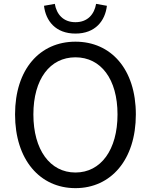

<svg xmlns="http://www.w3.org/2000/svg" viewBox="-20 -962 782 995"><path d="M371 13C555 13 684 -134 684 -369C684 -604 555 -746 371 -746C187 -746 58 -604 58 -369C58 -134 187 13 371 13ZM371 -68C239 -68 153 -186 153 -369C153 -552 239 -665 371 -665C503 -665 589 -552 589 -369C589 -186 503 -68 371 -68ZM371 -788C474 -788 525 -854 534 -932L478 -942C469 -889 435 -847 371 -847C307 -847 273 -889 264 -942L208 -932C217 -854 268 -788 371 -788Z"/></svg>

Font: ChiuKong Gothic CL
Style: Regular
Weight: 400
Designer: Ryoko NISHIZUKA 西塚涼子 (kana, bopomofo & ideographs); Paul D. Hunt (Latin, Greek & Cyrillic); Sandoll Communications 산돌커뮤니
Foundry: Adobe
Version: Version 1.300